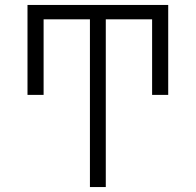

<svg xmlns="http://www.w3.org/2000/svg" viewBox="-20 -540 790 775"><path d="M343 215V-462H156V-157H91V-520H659V-157H594V-462H407V215Z"/></svg>

Font: Iosevka Aile Light
Style: Regular
Weight: 300
Designer: Belleve Invis
Foundry: Belleve Invis
Version: Version 27.3.5; ttfautohint (v1.8.4)